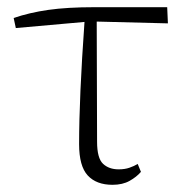

<svg xmlns="http://www.w3.org/2000/svg" viewBox="-20 -502 512 534"><path d="M24 -424 18 -452Q62 -467 114.5 -474.5Q167 -482 243 -482H445L447 -437L249 -442L250 -108Q250 -62 266.5 -46.5Q283 -31 310 -31Q327 -31 340 -35.5Q353 -40 363 -46L372 -24Q360 -10 340.5 1Q321 12 293 12Q248 12 224 -14Q200 -40 200 -101Q200 -230 215 -441Z"/></svg>

Font: Source Serif 4 SmText Light
Style: Regular
Weight: 300
Designer: Frank Grießhammer
Foundry: Adobe
Version: Version 4.005;hotconv 1.1.0;makeotfexe 2.6.0